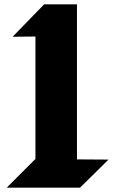

<svg xmlns="http://www.w3.org/2000/svg" viewBox="-20 -770 520 883"><path d="M479 -36 334 -37V-750H183L38 -601L143 -602V-39L11 93H348Z"/></svg>

Font: Kidora Gothic
Style: Regular
Weight: 400
Version: Version 001.018